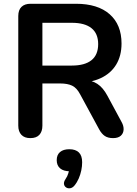

<svg xmlns="http://www.w3.org/2000/svg" viewBox="-20 -725 726 1019"><path d="M141 8Q110 8 93.5 -9.5Q77 -27 77 -58V-640Q77 -672 94 -688.5Q111 -705 142 -705H383Q499 -705 562 -649.5Q625 -594 625 -494Q625 -429 596.5 -382Q568 -335 514 -310Q460 -285 383 -285L392 -300H425Q466 -300 496.5 -280Q527 -260 550 -217L625 -78Q637 -57 636 -37Q635 -17 621 -4.5Q607 8 580 8Q553 8 536 -3.5Q519 -15 506 -39L405 -225Q387 -259 362.5 -270.5Q338 -282 300 -282H205V-58Q205 -27 189 -9.5Q173 8 141 8ZM205 -377H361Q430 -377 465.5 -405.5Q501 -434 501 -491Q501 -547 465.5 -575.5Q430 -604 361 -604H205ZM375 260Q365 272 352.5 274Q340 276 330.5 269.5Q321 263 319.5 251.5Q318 240 328 225Q338 211 343 193.5Q348 176 348 163L351 184Q317 184 299 168.5Q281 153 281 125Q281 97 298.5 82Q316 67 348 67Q381 67 398.5 84Q416 101 416 136Q416 157 411.5 179Q407 201 398 222Q389 243 375 260Z"/></svg>

Font: Nunito ExtraLight
Style: Regular
Weight: 200
Designer: Vernon Adams
Foundry: Vernon Adams
Version: Version 3.602